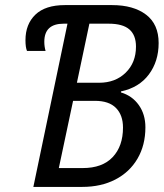

<svg xmlns="http://www.w3.org/2000/svg" viewBox="-20 -734 644 754"><path d="M245 -641H230Q154 -641 154 -570Q154 -551 159 -534H86Q80 -548 80 -576Q80 -639 119 -676.5Q158 -714 235 -714H420Q504 -714 553.5 -676.5Q603 -639 603 -565Q603 -493 564.5 -441.5Q526 -390 455 -375V-371Q499 -358 525 -321.5Q551 -285 551 -234Q551 -164 520 -111Q489 -58 433 -29Q377 0 303 0H111ZM369 -409Q433 -409 473.5 -448.5Q514 -488 514 -551Q514 -596 488 -618.5Q462 -641 407 -641H331L282 -409ZM305 -74Q382 -74 422.5 -117Q463 -160 463 -233Q463 -282 435.5 -310Q408 -338 353 -338H267L211 -74Z"/></svg>

Font: Noto Sans UI Narrow
Style: Italic
Weight: 400
Width: 4
Italic angle: -12°
Designer: Monotype Design Team
Foundry: Monotype Imaging Inc.
Version: Version 1.001